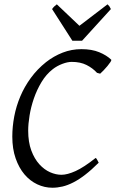

<svg xmlns="http://www.w3.org/2000/svg" viewBox="-20 -858 537 891"><path d="M496.1 -581.1Q498 -578.6 492.7 -570.3Q487.3 -562 478.8 -551.8Q470.2 -541.5 460.7 -531.5Q451.2 -521.5 444.8 -516.1L430.2 -520Q410.2 -542 381.6 -556.4Q353 -570.8 313 -570.8Q293.5 -570.8 269 -561.5Q244.6 -552.2 225.1 -537.1Q194.3 -513.2 172.6 -477.1Q150.9 -440.9 137.2 -401.1Q123.5 -361.3 117.2 -322Q110.8 -282.7 110.8 -252Q110.8 -198.7 125.2 -159.9Q139.6 -121.1 162.4 -95.9Q185.1 -70.8 212.2 -58.8Q239.3 -46.9 265.1 -46.9Q292.5 -46.9 330.8 -64.2Q369.1 -81.5 423.8 -125Q426.3 -124 428.2 -120.8Q430.2 -117.7 432.1 -114.3Q434.1 -110.8 435.5 -107.7Q437 -104.5 438 -103Q404.8 -69.8 375.7 -47.4Q346.7 -24.9 320.3 -11.5Q293.9 2 270 7.6Q246.1 13.2 223.1 13.2Q186.5 13.2 152.8 -2.7Q119.1 -18.6 93.5 -48.8Q67.9 -79.1 52.5 -123.3Q37.1 -167.5 37.1 -224.1Q37.1 -270 46.1 -317.6Q55.2 -365.2 74.2 -410.4Q93.3 -455.6 123 -496.3Q152.8 -537.1 193.8 -569.8Q229.5 -597.7 270.8 -613.8Q312 -629.9 357.9 -629.9Q406.2 -629.9 440.4 -615.7Q474.6 -601.6 496.1 -581.1ZM360.8 -668.9H315.9L221.7 -815.9Q228.5 -825.2 232.4 -828.6Q236.3 -832 243.7 -837.9L348.6 -738.3L479 -837.9Q484.9 -832.5 487.5 -828.9Q490.2 -825.2 494.6 -815.9Z"/></svg>

Font: Gentium Plus
Style: Italic
Weight: 400
Italic angle: -8°
Designer: J. Victor Gaultney, Annie Olsen, Iska Routamaa
Foundry: SIL International
Version: Version 1.510